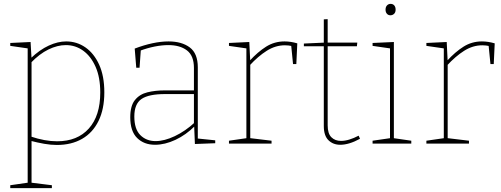

<svg xmlns="http://www.w3.org/2000/svg" viewBox="-20 -742 2591 992"><path d="M33 230V215L130 201L123 209V-499L130 -491L33 -505V-520L138 -525L143 -439L139 -441Q185 -485 232 -506.5Q279 -528 322 -528Q377 -528 421.5 -497Q466 -466 492.5 -407.5Q519 -349 519 -265Q519 -178 489 -117Q459 -56 404 -24.5Q349 7 274 7Q243 7 208.5 1Q174 -5 136 -15L143 -21V209L135 201L248 215V230ZM275 -12Q380 -12 439 -78Q498 -144 498 -264Q498 -342 474 -396.5Q450 -451 410 -480Q370 -509 320 -509Q277 -509 230.5 -486.5Q184 -464 139 -417L143 -430V-28L138 -37Q212 -12 275 -12Z M1002 -19 995 -27 1092 -17V-2L987 2L983 -94L987 -91Q941 -45 886.5 -19.5Q832 6 781 6Q724 6 688.5 -29Q653 -64 653 -136Q653 -195 677 -225Q701 -255 741.5 -265Q782 -275 831 -275H989L982 -268V-391Q982 -454 946 -481.5Q910 -509 850 -509Q817 -509 779 -501.5Q741 -494 701 -479L708 -490L701 -392H684L676 -491Q723 -509 767.5 -518.5Q812 -528 851 -528Q919 -528 960.5 -497Q1002 -466 1002 -394ZM674 -140Q674 -75 705 -44Q736 -13 784 -13Q829 -13 883 -38.5Q937 -64 987 -110L982 -99V-263L989 -256H833Q748 -256 711 -230.5Q674 -205 674 -140Z M1163 0V-15L1260 -29L1253 -21V-499L1260 -491L1163 -505V-520L1268 -525L1273 -424L1269 -427Q1312 -474 1355 -501Q1398 -528 1450 -528Q1482 -528 1516 -518L1511 -411H1494L1484 -512L1489 -504Q1480 -506 1470.5 -507Q1461 -508 1452 -508Q1403 -508 1358 -479.5Q1313 -451 1269 -403L1273 -414V-21L1266 -29L1383 -15V0Z M1738 6Q1701 6 1677 -17.5Q1653 -41 1653 -91V-510L1660 -503H1550V-517L1660 -522L1653 -515V-642L1673 -643V-515L1666 -522H1826L1824 -503H1666L1673 -510V-94Q1673 -52 1692 -33Q1711 -14 1742 -14Q1762 -14 1785 -21Q1808 -28 1833 -41L1840 -25Q1783 6 1738 6Z M2015 -21 2008 -29 2105 -15V0H1905V-15L2002 -29L1995 -21V-499L2002 -491L1905 -505V-520L2015 -525ZM1997 -663Q1986 -663 1979 -671Q1972 -679 1972 -692Q1972 -706 1979.5 -714Q1987 -722 1998 -722Q2010 -722 2017 -714Q2024 -706 2024 -692Q2024 -678 2016 -670.5Q2008 -663 1997 -663Z M2183 0V-15L2280 -29L2273 -21V-499L2280 -491L2183 -505V-520L2288 -525L2293 -424L2289 -427Q2332 -474 2375 -501Q2418 -528 2470 -528Q2502 -528 2536 -518L2531 -411H2514L2504 -512L2509 -504Q2500 -506 2490.5 -507Q2481 -508 2472 -508Q2423 -508 2378 -479.5Q2333 -451 2289 -403L2293 -414V-21L2286 -29L2403 -15V0Z"/></svg>

Font: Bitter Thin
Style: Regular
Weight: 100
Designer: Sol Matas, and Bitter project Authors
Foundry: Sol Matas
Version: Version 2.002